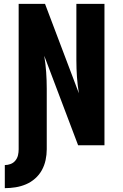

<svg xmlns="http://www.w3.org/2000/svg" viewBox="-20 -755 640 998"><path d="M5 223V103Q20 103 35 97.5Q50 92 60 79.5Q70 67 73.5 52Q77 37 77 21V-735H214L390 -270Q383 -312 380 -355Q377 -398 377 -441V-735H523V0H386L210 -465Q217 -423 220 -380Q223 -337 223 -294V21Q223 49 217 77Q211 105 197.5 129.5Q184 154 162.5 173Q141 192 115 203Q89 214 61 218.5Q33 223 5 223Z"/></svg>

Font: Iosevka Heavy Extended
Style: Regular
Weight: 900
Width: 7
Monospace: yes
Designer: Belleve Invis
Foundry: Belleve Invis
Version: Version 32.5.0; ttfautohint (v1.8.4)